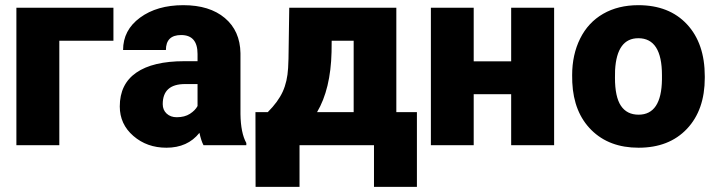

<svg xmlns="http://www.w3.org/2000/svg" viewBox="-20 -558 2755 738"><path d="M416 -401.4H208V0H43V-528.3H416Z M762.2 0Q753.4 -16.1 746.6 -47.4Q701.2 9.8 619.6 9.8Q544.9 9.8 492.7 -35.4Q440.4 -80.6 440.4 -148.9Q440.4 -234.9 503.9 -278.8Q567.4 -322.8 688.5 -322.8H739.3V-350.6Q739.3 -423.3 676.3 -423.3Q617.7 -423.3 617.7 -365.7H453.1Q453.1 -442.4 518.3 -490.2Q583.5 -538.1 684.6 -538.1Q785.6 -538.1 844.2 -488.8Q902.8 -439.5 904.3 -353.5V-119.6Q905.3 -46.9 926.8 -8.3V0ZM659.2 -107.4Q689.9 -107.4 710.2 -120.6Q730.5 -133.8 739.3 -150.4V-234.9H691.4Q605.5 -234.9 605.5 -157.7Q605.5 -135.3 620.6 -121.3Q635.7 -107.4 659.2 -107.4Z M1009.3 -127Q1048.8 -166.5 1066.7 -205.6Q1084.5 -244.6 1087.4 -296.4L1088.9 -332.5L1091.8 -528.3H1503.4V-127H1582.5V160.2H1417.5V0H1131.3V160.2H962.4L961.9 -127ZM1198.7 -127H1339.4V-401.4H1254.9L1254.4 -357.9Q1251 -215.3 1198.7 -127Z M2109.9 0H1944.8V-195.8H1800.8V0H1636.2V-528.3H1800.8V-322.3H1944.8V-528.3H2109.9Z M2179.2 -269Q2179.2 -348.1 2210 -409.9Q2240.7 -471.7 2298.3 -504.9Q2356 -538.1 2433.6 -538.1Q2552.2 -538.1 2620.6 -464.6Q2689 -391.1 2689 -264.6V-258.8Q2689 -135.3 2620.4 -62.7Q2551.8 9.8 2434.6 9.8Q2321.8 9.8 2253.4 -57.9Q2185.1 -125.5 2179.7 -241.2ZM2343.8 -258.8Q2343.8 -185.5 2366.7 -151.4Q2389.6 -117.2 2434.6 -117.2Q2522.5 -117.2 2524.4 -252.4V-269Q2524.4 -411.1 2433.6 -411.1Q2351.1 -411.1 2344.2 -288.6Z"/></svg>

Font: Roboto Black
Style: Regular
Weight: 900
Designer: Google
Version: Version 2.134; 2016